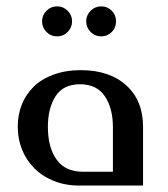

<svg xmlns="http://www.w3.org/2000/svg" viewBox="-20 -575 522 597"><path d="M110.8 -508.8Q110.8 -527.8 124.5 -541.5Q138.2 -555.2 158.2 -555.2Q176.8 -555.2 190.4 -541.5Q204.1 -527.8 204.1 -508.8Q204.1 -489.3 190.4 -475.6Q176.8 -461.9 158.2 -461.9Q138.2 -461.9 124.5 -475.6Q110.8 -489.3 110.8 -508.8ZM248 -508.8Q248 -527.8 261.7 -541.5Q275.4 -555.2 294.9 -555.2Q314 -555.2 327.6 -541.5Q340.8 -528.3 340.8 -508.8Q340.8 -488.8 327.6 -475.6Q314 -461.9 294.9 -461.9Q275.4 -461.9 261.7 -475.6Q248 -489.3 248 -508.8ZM35.2 -181.2Q35.2 -217.3 47.4 -249Q59.6 -280.3 84.5 -305.2Q107.9 -328.6 146 -342.8Q184.1 -356.9 231 -356.9Q320.3 -356.9 372.6 -309.6Q424.8 -262.2 424.8 -181.2V2H227.1Q181.6 2 145.5 -13.2Q109.9 -27.8 85.4 -53.2Q60.5 -79.1 47.9 -111.3Q35.2 -143.6 35.2 -181.2ZM331.1 -179.2Q331.1 -238.3 306.2 -275.4Q281.2 -313 229 -313Q176.8 -313 152.8 -275.9Q128.9 -238.8 128.9 -180.2Q128.9 -116.7 155.8 -79.1Q182.6 -41 237.8 -41H331.1Z"/></svg>

Font: SimahzazaarabicW05-Regular
Style: Regular
Weight: 400
Designer: Ahmed zaza
Foundry: Ahmed zaza
Version: Version 1.001